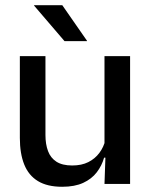

<svg xmlns="http://www.w3.org/2000/svg" viewBox="-20 -704 580 735"><path d="M56 -489H154V-187Q154 -152 163.8 -125.8Q173.5 -99.5 196 -85Q218.5 -70.5 256.5 -70.5Q292.5 -70.5 318.2 -83.5Q344 -96.5 360.5 -118.8Q377 -141 383.5 -168.5L399.5 -100.5H378.5Q370 -70 350.5 -44.5Q331 -19 298.5 -4Q266 11 218 11Q161 11 125.2 -10.8Q89.5 -32.5 72.8 -74.2Q56 -116 56 -176ZM380 -489H478V0H380L384 -114.5L380 -120.5ZM313 -548 218.5 -684H110.5V-682.5L227 -546.5H313Z"/></svg>

Font: Anek Malayalam Medium Medium
Style: Regular
Weight: 500
Version: Version 1.003